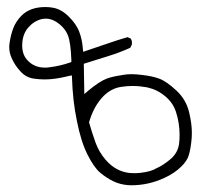

<svg xmlns="http://www.w3.org/2000/svg" viewBox="-20 -434 577 557"><path d="M110.8 -237.8Q80.6 -237.8 61.5 -257.3Q44.4 -273.9 44.4 -301.8Q44.4 -333 61 -353Q77.6 -372.6 100.1 -378.4Q106.4 -379.9 112.8 -379.9Q133.3 -379.9 153.3 -363.3Q169.4 -350.1 176.8 -332Q185.1 -311.5 187 -260.3V-253.9L181.2 -252Q154.3 -242.7 123.5 -238.8Q117.2 -237.8 110.8 -237.8ZM111.8 -413.6Q66.9 -413.6 42 -388.2Q25.9 -371.6 18.6 -352.3Q11.2 -333 7.8 -309.6Q6.8 -303.2 6.8 -297.4Q6.8 -281.7 13.2 -267.1Q22 -245.6 39.6 -226.6Q56.6 -208 80.6 -205.6Q96.2 -203.6 107.9 -203.6Q119.6 -203.6 129.9 -204.6Q150.9 -206.5 178.7 -213.4L188.5 -215.3Q189.9 -174.3 193.4 -143.8Q196.8 -113.3 203.1 -83Q214.8 -23.4 233.9 14.6Q252.9 52.2 270.8 67.1Q288.6 82 308.6 91.8Q328.1 101.1 350.1 103Q355.5 103.5 360.8 103.5Q411.1 103.5 457 82Q486.8 68.4 506.3 48.8Q522 33.2 526.9 18.6Q533.7 -2.4 536.1 -34.2Q536.6 -41 536.6 -47.9Q536.6 -74.2 529.3 -105.5Q521 -144 492.2 -170.9Q463.4 -197.8 442.6 -205.6Q421.9 -213.4 390.1 -216.8Q374.5 -218.8 361.3 -218.8Q348.1 -218.8 337.9 -216.8Q305.2 -211.9 290 -206.1Q268.6 -197.8 237.8 -172.4L224.6 -161.1L223.1 -249L296.4 -272Q327.6 -281.7 357.9 -295.4L362.3 -304.2Q362.8 -307.1 362.8 -310.1Q362.8 -316.9 358.9 -322.3L350.1 -326.2Q321.3 -317.9 300.3 -310.5Q264.2 -297.9 221.2 -283.7L220.2 -294.4Q218.3 -319.3 210 -341.6Q201.7 -363.8 179.9 -385.5Q158.2 -407.2 133.8 -411.6Q123 -413.6 111.8 -413.6ZM433.6 54.2 434.1 53.7Q434.1 54.2 433.6 54.2ZM387.2 67.4Q377.9 68.4 370.6 68.4Q363.3 68.4 356.9 67.9Q316.4 64 286.6 29.8Q267.1 7.3 257.1 -20.5Q247.1 -48.3 238.3 -79.1Q245.1 -102.1 254.4 -119.6Q265.1 -139.6 279.8 -154.8Q303.2 -178.2 332.5 -182.1Q349.6 -184.6 363.5 -184.6Q377.4 -184.6 387.7 -183.3Q397.9 -182.1 406.2 -180.7Q421.9 -177.2 433.6 -171.4Q452.1 -162.6 467.5 -147.2Q482.9 -131.8 490.2 -110.4Q501 -77.6 501 -42.5Q501 -29.3 499.5 -17.1Q496.1 10.3 472.7 29.3Q451.2 46.9 433.6 54.2Q418.5 64 387.2 67.4Z"/></svg>

Font: NaikaiFont
Style: Light
Weight: 300
Version: Version 1.89